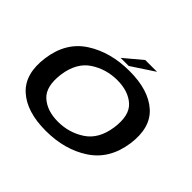

<svg xmlns="http://www.w3.org/2000/svg" viewBox="-161 -918 1134 1134"><g transform="rotate(45 406.0 -351.0)"><path d="M341 4.5Q499.5 4.5 612.5 -70Q725.5 -144.5 747.5 -297Q768.5 -446.5 685 -521Q601.5 -595.5 443 -595.5Q284 -595.5 170.5 -522.5Q57 -449.5 36 -297Q15 -147 98.5 -71.2Q182 4.5 341 4.5ZM354.5 -84.5Q262 -84.5 208.5 -133.5Q155 -182.5 170.5 -296Q187 -408.5 261.8 -457.5Q336.5 -506.5 429 -506.5Q521.5 -506.5 575.2 -458Q629 -409.5 613 -296Q596.5 -183.5 521.8 -134Q447 -84.5 354.5 -84.5ZM349.5 -613H417L560 -707H461.5Z"/></g></svg>

Font: Anybody Expanded Medium
Style: Italic
Weight: 500
Width: 7
Italic angle: -10°
Version: Version 1.113;gftools[0.9.25]